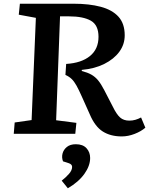

<svg xmlns="http://www.w3.org/2000/svg" viewBox="-20 -720 808 1033"><path d="M336 -376Q418 -381 464 -418.5Q510 -456 510 -522Q510 -585 469 -608.5Q428 -632 351 -632H303L282 -73L391 -59L385 0H54L59 -61L150 -74L173 -624L81 -641L87 -700H376Q460 -700 522 -683.5Q584 -667 617.5 -630Q651 -593 651 -530Q651 -481 622 -441.5Q593 -402 541 -376Q489 -350 420 -344V-338Q451 -330 471.5 -318.5Q492 -307 508 -287.5Q524 -268 541 -235L587 -146Q607 -105 626 -88Q645 -71 676 -71Q693 -71 708.5 -75.5Q724 -80 739 -88L762 -33Q739 -13 704 0.5Q669 14 635 14Q575 14 533 -12.5Q491 -39 463 -105L420 -201Q404 -237 391.5 -259.5Q379 -282 365.5 -295Q352 -308 332 -317ZM345 293 312 252Q335 234 351.5 215Q368 196 368 178Q368 164 350 158L319 148Q311 127 316.5 106Q322 85 340 70.5Q358 56 388 56Q426 56 445.5 77.5Q465 99 465 130Q465 172 434 215.5Q403 259 345 293Z"/></svg>

Font: Literata 7pt SemiBold
Style: Italic
Weight: 600
Italic angle: -2°
Designer: Latin by Veronika Burian and Jose Scaglione. Greek by Irene Vlachou. Cyrillic by Vera Evstafieva
Foundry: TypeTogether
Version: Version 3.002